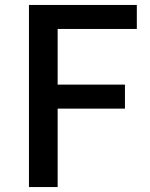

<svg xmlns="http://www.w3.org/2000/svg" viewBox="-20 -756 606 776"><path d="M97 -736H533V-639H213V-414H485V-317H213V0H97Z"/></svg>

Font: Noto Sans S Chinese Medium
Style: Regular
Weight: 500
Designer: Ryoko NISHIZUKA  (kana & ideographs); Paul D. Hunt (Latin, Greek & Cyrillic); Wenlong ZHANG  (bopomofo); Sandoll Communi
Foundry: Adobe Systems Incorporated
Version: Version 1.000;PS 1;hotconv 1.0.78;makeotf.lib2.5.61930